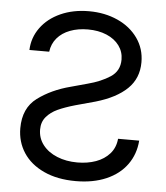

<svg xmlns="http://www.w3.org/2000/svg" viewBox="-52 -764 712 822"><g transform="rotate(5 303.5 -352.5)"><path d="M297.9 -716.8Q365.7 -716.8 420.9 -691.9Q476.1 -667 508.1 -621.8Q540 -576.7 540 -518.6Q540 -449.2 493.4 -404.3Q446.8 -359.4 359.4 -334L273.4 -310.5Q229.5 -297.9 199.7 -284.2Q169.9 -270.5 151.4 -248.5Q132.8 -226.6 132.8 -194.3Q132.8 -156.7 155.3 -127.9Q177.7 -99.1 216.6 -83.3Q255.4 -67.4 303.7 -67.4Q347.2 -67.4 383.3 -80.3Q419.4 -93.3 442.4 -119.4Q465.3 -145.5 468.8 -183.6H559.6Q555.2 -125 523.2 -80.6Q491.2 -36.1 434.8 -11.7Q378.4 12.7 303.7 12.7Q224.1 12.7 166.3 -14.2Q108.4 -41 78.1 -87.6Q47.9 -134.3 47.9 -192.4Q47.9 -279.3 106.9 -323Q166 -366.7 247.1 -387.7L318.4 -407.2Q375 -421.9 414.6 -447.8Q454.1 -473.6 454.1 -522.5Q454.1 -556.2 434.8 -582.5Q415.5 -608.9 380.4 -623.8Q345.2 -638.7 299.8 -638.7Q257.3 -638.7 223.1 -625.7Q189 -612.8 168 -588.1Q147 -563.5 142.6 -529.3H57.6Q59.6 -582.5 90.6 -625.2Q121.6 -668 175.5 -692.4Q229.5 -716.8 297.9 -716.8Z"/></g></svg>

Font: Pretendard JP
Style: Regular
Weight: 400
Designer: Base glyphs from Inter by Rasmus Andersson; Hangeul glyphs from Noto Sans CJK(Source Han Sans) by Jang Soo-young and Kan
Foundry: Kil Hyung-jin
Version: Version 1.309